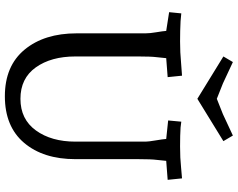

<svg xmlns="http://www.w3.org/2000/svg" viewBox="-114 -848 977 789"><g transform="rotate(90 374.5 -453.5)"><path d="M562 -275V-563Q562 -575 557 -604.5Q552 -634 551 -648L475 -656L480 -710L504 -707Q534 -705 582 -705Q630 -705 667 -709L713 -713L719 -654L641 -648L637 -609Q634 -586 634 -533V-275Q634 -143 567 -64Q500 15 375.5 15Q251 15 184 -66Q117 -147 117 -280V-563Q117 -581 112.5 -607.5Q108 -634 107 -648L30 -660L35 -710L67 -707Q105 -705 150.5 -705Q196 -705 237 -709L291 -713L297 -654L219 -648L215 -609Q212 -586 212 -533V-275Q212 -175 257 -112Q302 -49 386 -49Q470 -49 516 -112.5Q562 -176 562 -275ZM560 -883 386 -776 212 -883 235 -922 323 -881 386 -856 449 -881 537 -922Z"/></g></svg>

Font: Andada
Style: Regular
Weight: 400
Designer: Carolina Giovagnoli
Foundry: Carolina Giovagnoli
Version: Version 1.002